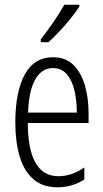

<svg xmlns="http://www.w3.org/2000/svg" viewBox="-20 -785 439 815"><path d="M205 -542Q259 -542 292 -509Q325 -476 340.5 -422Q356 -368 356 -305V-263H98Q99 -37 228 -37Q284 -37 338 -74V-23Q313 -7 284.5 1.5Q256 10 224 10Q161 10 121.5 -24.5Q82 -59 63.5 -121Q45 -183 45 -265Q45 -395 85 -468.5Q125 -542 205 -542ZM205 -496Q158 -496 130.5 -449.5Q103 -403 99 -307H306Q306 -358 296 -401Q286 -444 263.5 -470Q241 -496 205 -496ZM317 -757Q302 -734 279 -705.5Q256 -677 231 -650.5Q206 -624 186 -606H153V-618Q184 -658 208 -693Q232 -728 253 -765H317Z"/></svg>

Font: Noto Sans Tamil ExtraCondensed Light
Style: Regular
Weight: 300
Width: 2
Designer: Jelle Bosma - Monotype Design Team
Foundry: Monotype Imaging Inc.
Version: Version 2.004; ttfautohint (v1.8.4.7-5d5b)